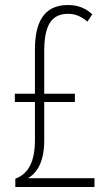

<svg xmlns="http://www.w3.org/2000/svg" viewBox="-20 -744 435 764"><path d="M250 -724C151 -724 119 -650 119 -546V-371H39V-338H119V-188C119 -98 92 -52 41 -33V0H356V-35H91C131 -57 156 -107 156 -184V-338H278V-371H156V-540C156 -644 185 -689 251 -689C274 -689 298 -683 328 -658L347 -687C320 -712 290 -724 250 -724Z"/></svg>

Font: Noto Sans Thai Looped ExtraCondensed ExtraLight
Style: Regular
Weight: 200
Width: 2
Designer: Sasikarn Vongin, Ben Mitchell
Foundry: The Fontpad Ltd
Version: Version 1.001